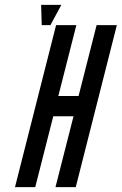

<svg xmlns="http://www.w3.org/2000/svg" viewBox="-20 -770 501 790"><path d="M291.7 0H208.3L282.5 -291.7H199.2L125 0H41.7L210.8 -666.7H294.2L220 -375H303.3L377.5 -666.7H460.8ZM151.7 -666.7 149.2 -750H232.5L187.5 -666.7Z"/></svg>

Font: Yulong
Style: Italic
Weight: 400
Italic angle: -14.25°
Designer: GGBotNet
Foundry: f0n7.com
Version: 1.00